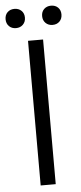

<svg xmlns="http://www.w3.org/2000/svg" viewBox="-59 -838 367 869"><g transform="rotate(-5 124.0 -403.5)"><path d="M158.2 -657.2V0H89.8V-657.2ZM41 -806.6Q60.1 -806.6 72.5 -794.7Q85 -782.7 85 -763.2Q85 -743.7 72.5 -731.4Q60.1 -719.2 41 -719.2Q21.5 -719.2 9.3 -731.4Q-2.9 -743.7 -2.9 -763.2Q-2.9 -782.7 9.3 -794.7Q21.5 -806.6 41 -806.6ZM207 -806.6Q226.6 -806.6 238.8 -794.7Q251 -782.7 251 -763.2Q251 -743.7 238.8 -731.4Q226.6 -719.2 207 -719.2Q188 -719.2 175.5 -731.4Q163.1 -743.7 163.1 -763.2Q163.1 -782.7 175.5 -794.7Q188 -806.6 207 -806.6Z"/></g></svg>

Font: Varta
Style: Light
Weight: 300
Designer: Joana Correia, Viktoriya Grabowska, Eben Sorkin
Foundry: Sorkin Type
Version: Version 1.002; ttfautohint (v1.3) -l 8 -r 24 -G 200 -x 12 -H